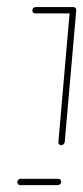

<svg xmlns="http://www.w3.org/2000/svg" viewBox="-20 -539 242 559"><path d="M74.1 -508.5Q74.1 -512.6 77 -515.6Q80 -518.5 84.1 -518.5H193.3Q197 -518.5 199.4 -516.3Q201.9 -514.1 201.9 -510.4Q201.9 -506.3 198.9 -503.1Q195.9 -500 191.9 -500H82.6Q78.9 -500 76.5 -502.4Q74.1 -504.8 74.1 -508.5ZM193.3 -517.4Q197 -517.4 199.6 -514.6Q202.2 -511.9 201.9 -508.1L168.5 -125.6Q167.8 -121.5 164.8 -118.9Q161.9 -116.3 158.1 -116.3Q154.1 -116.3 151.9 -119.1Q149.6 -121.9 150 -125.6L183.3 -508.1Q183.7 -511.9 186.7 -514.6Q189.6 -517.4 193.3 -517.4ZM30.4 -8.5Q30.4 -12.6 33.3 -15.6Q36.3 -18.5 40.4 -18.5H149.6Q153.3 -18.5 155.7 -16.1Q158.1 -13.7 158.1 -10Q158.1 -5.9 155.2 -3Q152.2 0 148.1 0H38.9Q35.2 0 32.8 -2.4Q30.4 -4.8 30.4 -8.5Z"/></svg>

Font: 26F Galaxy Sans Hairline
Style: Italic
Weight: 50
Italic angle: -5°
Designer: C₂₉H₂₅N₃O₅
Version: Version 1.200